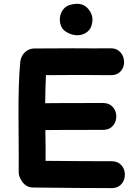

<svg xmlns="http://www.w3.org/2000/svg" viewBox="-20 -965 690 986"><path d="M553 1Q580 1 596.5 -13Q613 -27 618.5 -47.5Q624 -68 618.5 -88.5Q613 -109 596.5 -123Q580 -137 553 -137Q417 -137 214 -139Q215 -185 213 -297Q259 -298 508 -298Q536 -298 552.5 -312Q569 -326 574.5 -346.5Q580 -367 574.5 -387.5Q569 -408 552.5 -422Q536 -436 508 -436Q260 -436 212 -435Q213 -518 216 -579Q272 -580 383 -580Q494 -579 550 -579Q577 -579 593.5 -593Q610 -607 615 -627.5Q620 -648 614 -668.5Q608 -689 591.5 -703Q575 -717 548 -717Q475 -716 351 -717Q227 -717 154 -716Q132 -715 115 -702.5Q98 -690 90 -670Q85 -659 84 -646Q74 -543 75 -363Q77 -116 76 -81Q76 -60 88 -42Q96 -25 112.5 -13.5Q129 -2 149 -2Q405 1 553 1ZM453 -847Q461 -884 435 -917Q403 -958 340 -940Q318 -934 304.5 -916.5Q291 -899 288 -876.5Q285 -854 293 -833Q301 -812 322 -800Q351 -783 379.5 -784Q408 -785 428.5 -801.5Q449 -818 453 -847Z"/></svg>

Font: Balsamiq Sans
Style: Bold
Weight: 700
Designer: Michael Angeles
Foundry: Balsamiq SRL
Version: Version 1.020; ttfautohint (v1.8.4.7-5d5b);gftools[0.9.26]